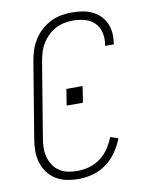

<svg xmlns="http://www.w3.org/2000/svg" viewBox="-85 -804 669 873"><g transform="rotate(-10 250.0 -367.5)"><path d="M207 8Q179 8 152 2.5Q125 -3 102.5 -17Q80 -31 64.5 -52.5Q49 -74 41.5 -100Q34 -126 34.5 -154Q35 -182 40 -210L97 -555Q101 -580 109 -604.5Q117 -629 131 -651.5Q145 -674 165 -692Q185 -710 208.5 -722Q232 -734 257.5 -738.5Q283 -743 307 -743Q331 -743 354.5 -739.5Q378 -736 399 -726.5Q420 -717 436 -701Q452 -685 461.5 -664.5Q471 -644 473 -620.5Q475 -597 471 -573Q471 -571 471 -570Q471 -569 470 -567H431Q431 -568 431 -569Q431 -570 431 -572Q436 -600 430 -627Q424 -654 406 -672.5Q388 -691 361.5 -698.5Q335 -706 307 -706Q287 -706 266 -702Q245 -698 226 -688Q207 -678 191 -662.5Q175 -647 163.5 -628.5Q152 -610 146 -590Q140 -570 136 -549L79 -204Q75 -182 74.5 -160Q74 -138 79.5 -117Q85 -96 96.5 -78.5Q108 -61 125 -49.5Q142 -38 163.5 -33.5Q185 -29 207 -29Q235 -29 262.5 -36.5Q290 -44 314 -61.5Q338 -79 354.5 -104Q371 -129 381 -155L417 -143Q405 -111 384.5 -81.5Q364 -52 335.5 -31Q307 -10 273.5 -1Q240 8 207 8ZM211 -330 223 -405H298L286 -330Z"/></g></svg>

Font: Iosevka SS04 Extralight
Style: Italic
Weight: 200
Italic angle: -9°
Monospace: yes
Designer: Belleve Invis
Foundry: Belleve Invis
Version: Version 19.0.0; ttfautohint (v1.8.4)